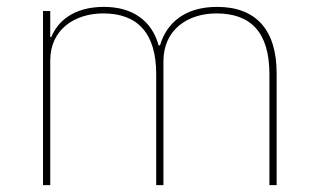

<svg xmlns="http://www.w3.org/2000/svg" viewBox="-20 -538 919 558"><path d="M126 0V-362C126 -454 199 -499 280 -499C378 -499 434 -444 434 -322V0H455V-360C455 -453 527 -499 609 -499C709 -499 763 -444 763 -322V0H784V-325C784 -451 724 -518 611 -518C517 -518 464 -471 445 -406H441C421 -479 364 -518 282 -518C193 -518 147 -475 129 -430H126V-506H105V0Z"/></svg>

Font: IBM Plex Arabic Thin
Style: Regular
Weight: 100
Designer: Mike Abbink, Paul van der Laan, Pieter van Rosmalen, Wael Morcos, Khajak Apelian
Foundry: Bold Monday
Version: Version 1.0